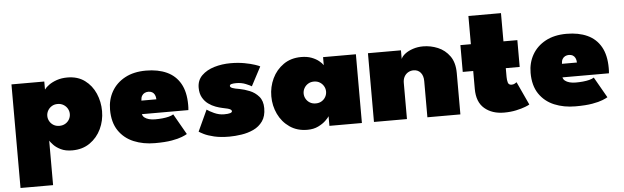

<svg xmlns="http://www.w3.org/2000/svg" viewBox="-49 -757 3710 1142"><g transform="rotate(-5 1806.0 -185.5)"><path d="M226.5 208H32V-410.5H228V-362.5Q237 -375.5 256 -389.2Q275 -403 303.2 -412.8Q331.5 -422.5 366.5 -422.5Q428 -422.5 470 -391.5Q512 -360.5 533.5 -311Q555 -261.5 555 -205Q555 -148.5 531.5 -99Q508 -49.5 464 -18.8Q420 12 358.5 12Q318 12 290.5 -1.5Q263 -15 247.5 -31.8Q232 -48.5 226.5 -57.5ZM362.5 -205Q362.5 -222 354 -237Q345.5 -252 330.2 -261.2Q315 -270.5 295 -270.5Q275 -270.5 260 -261.2Q245 -252 236.5 -237Q228 -222 228 -205Q228 -188 236.5 -173Q245 -158 260 -149Q275 -140 295 -140Q315 -140 330.2 -149Q345.5 -158 354 -173Q362.5 -188 362.5 -205Z M789.5 -166.5Q792 -154.5 802.2 -146.2Q812.5 -138 828.8 -133.5Q845 -129 865.5 -129Q887.5 -129 908.5 -131Q929.5 -133 947 -137.5Q964.5 -142 975 -149L1045.5 -25.5Q1036 -19.5 1014.2 -10.8Q992.5 -2 953.2 5Q914 12 852 12Q782.5 12 726 -11.5Q669.5 -35 636.2 -84.2Q603 -133.5 603 -209.5Q603 -269.5 630.5 -317.8Q658 -366 710 -394.2Q762 -422.5 836 -422.5Q907.5 -422.5 959.8 -398.5Q1012 -374.5 1040.2 -324.8Q1068.5 -275 1068.5 -197.5Q1068.5 -193.5 1068.2 -181.8Q1068 -170 1067 -166.5ZM883 -247Q882.5 -263.5 876.8 -274.5Q871 -285.5 861.5 -290.8Q852 -296 839 -296Q827.5 -296 817.2 -291.2Q807 -286.5 800.5 -275.8Q794 -265 793.5 -247Z M1340.5 -422.5Q1386 -422.5 1423.5 -415.5Q1461 -408.5 1485.5 -400.2Q1510 -392 1515.5 -388L1455.5 -274.5Q1446.5 -280.5 1421 -291Q1395.5 -301.5 1364.5 -301.5Q1347.5 -301.5 1336.5 -298.8Q1325.5 -296 1325.5 -288Q1325.5 -280 1339 -274.8Q1352.5 -269.5 1381.5 -265Q1409 -260 1440.8 -247.2Q1472.5 -234.5 1495 -208.5Q1517.5 -182.5 1517.5 -138.5Q1517.5 -90.5 1496.2 -60.8Q1475 -31 1441.2 -15.2Q1407.5 0.5 1369 6.2Q1330.5 12 1296.5 12Q1243.5 12 1205.8 3Q1168 -6 1146 -17Q1124 -28 1116.5 -33.5L1175 -160Q1188 -150 1217.2 -136.5Q1246.5 -123 1276.5 -123Q1301.5 -123 1313 -126.8Q1324.5 -130.5 1324.5 -137.5Q1324.5 -143 1319 -147Q1313.5 -151 1301.5 -154.5Q1289.5 -158 1270 -161.5Q1252.5 -165 1230.2 -173Q1208 -181 1187.2 -196Q1166.5 -211 1153 -235Q1139.5 -259 1139.5 -293.5Q1139.5 -338 1168.5 -366.5Q1197.5 -395 1243.5 -408.8Q1289.5 -422.5 1340.5 -422.5Z M1894.5 0V-57.5Q1889.5 -48.5 1872.2 -31.8Q1855 -15 1827.2 -1.5Q1799.5 12 1762.5 12Q1701 12 1656.8 -18.8Q1612.5 -49.5 1589 -99Q1565.5 -148.5 1565.5 -205Q1565.5 -261.5 1589 -311Q1612.5 -360.5 1656.8 -391.5Q1701 -422.5 1762.5 -422.5Q1797.5 -422.5 1823.5 -412.8Q1849.5 -403 1866.8 -389.2Q1884 -375.5 1892.5 -362.5V-410.5H2088.5V0ZM1758.5 -205Q1758.5 -188 1767 -173Q1775.5 -158 1790.5 -149Q1805.5 -140 1825.5 -140Q1845.5 -140 1860.5 -149Q1875.5 -158 1884 -173Q1892.5 -188 1892.5 -205Q1892.5 -222 1884 -237Q1875.5 -252 1860.5 -261.2Q1845.5 -270.5 1825.5 -270.5Q1805.5 -270.5 1790.5 -261.2Q1775.5 -252 1767 -237Q1758.5 -222 1758.5 -205Z M2490 -422.5Q2535.5 -422.5 2578.2 -404.8Q2621 -387 2648.8 -348.2Q2676.5 -309.5 2676.5 -246.5V0H2479.5V-216Q2479.5 -248 2463.8 -266.8Q2448 -285.5 2421.5 -285.5Q2404 -285.5 2389.2 -277Q2374.5 -268.5 2366 -253Q2357.5 -237.5 2357.5 -216V0H2160.5V-410.5H2357.5V-359Q2364 -375 2383 -389.5Q2402 -404 2430 -413.2Q2458 -422.5 2490 -422.5Z M2712.5 -410.5H2775V-579H2969.5V-410.5H3052.5V-250.5H2969.5V-197.5Q2969.5 -179.5 2973.8 -164.5Q2978 -149.5 2996.5 -149.5Q3006.5 -149.5 3015.2 -154.5Q3024 -159.5 3026 -161.5L3090 -23Q3086 -19.5 3064.2 -11Q3042.5 -2.5 3009.2 4.8Q2976 12 2936.5 12Q2865.5 12 2820.2 -26.5Q2775 -65 2775 -144V-250.5H2712.5Z M3300.5 -166.5Q3303 -154.5 3313.2 -146.2Q3323.5 -138 3339.8 -133.5Q3356 -129 3376.5 -129Q3398.5 -129 3419.5 -131Q3440.5 -133 3458 -137.5Q3475.5 -142 3486 -149L3556.5 -25.5Q3547 -19.5 3525.2 -10.8Q3503.5 -2 3464.2 5Q3425 12 3363 12Q3293.5 12 3237 -11.5Q3180.5 -35 3147.2 -84.2Q3114 -133.5 3114 -209.5Q3114 -269.5 3141.5 -317.8Q3169 -366 3221 -394.2Q3273 -422.5 3347 -422.5Q3418.5 -422.5 3470.8 -398.5Q3523 -374.5 3551.2 -324.8Q3579.5 -275 3579.5 -197.5Q3579.5 -193.5 3579.2 -181.8Q3579 -170 3578 -166.5ZM3394 -247Q3393.5 -263.5 3387.8 -274.5Q3382 -285.5 3372.5 -290.8Q3363 -296 3350 -296Q3338.5 -296 3328.2 -291.2Q3318 -286.5 3311.5 -275.8Q3305 -265 3304.5 -247Z"/></g></svg>

Font: League Spartan Thin Black
Style: Regular
Weight: 900
Version: Version 2.002